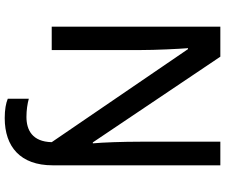

<svg xmlns="http://www.w3.org/2000/svg" viewBox="-90 -664 953 813"><g transform="rotate(90 386.5 -257.5)"><path d="M480 199C601 199 680 133 680 -4V-714H580V-375C580 -302 583 -216 587 -174H583L220 -714H93V0H192V-371C192 -444 187 -538 184 -577H188L582 0C580 82 531 107 475 107C446 107 420 103 398 97V186C417 194 444 199 480 199Z"/></g></svg>

Font: Noto Sans Georgian Medium
Style: Regular
Weight: 500
Designer: Monotype Design Team, Akaki Razmadze
Foundry: Google LLC
Version: Version 2.005